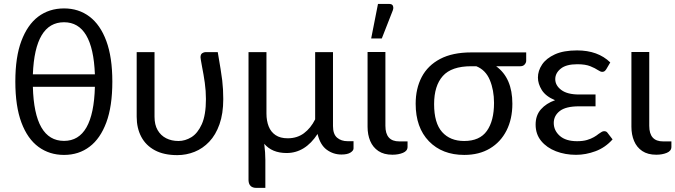

<svg xmlns="http://www.w3.org/2000/svg" viewBox="-20 -766 3370 958"><path d="M299.5 7Q227 7 172.2 -33Q117.5 -73 87 -154.2Q56.5 -235.5 56.5 -359Q56.5 -482 86.8 -562Q117 -642 170 -682.5Q225 -724 299.5 -724Q372.5 -724 426.5 -683.2Q480.5 -642.5 510.5 -561.5Q540.5 -480.5 540.5 -359Q540.5 -235.5 510.5 -155Q480.5 -74.5 427.5 -34.5Q373.5 7 299.5 7ZM299.5 -63Q446.5 -63 453.5 -333H144Q151 -63 299.5 -63ZM453.5 -395Q443.5 -655 299.5 -655Q154 -655 144 -395Z M864.5 8Q798 8 753 -16Q708 -40 685 -83.2Q662 -126.5 662 -183.5V-506H751V-183.5Q751 -143.5 766.5 -116.8Q782 -90 809 -76.2Q836 -62.5 870.5 -62.5Q904 -62.5 935 -81.5Q966.5 -101 987 -146.5Q1007.5 -192.5 1007.5 -271.5Q1007.5 -312.5 1001.8 -353.2Q996 -394 988 -434Q980.5 -474 980.5 -480Q980.5 -495 989 -500.5Q997.5 -506 1005.5 -506H1066.5Q1083.5 -408.5 1088.8 -365Q1094 -321.5 1094 -271.5Q1094 -199 1075.2 -146Q1056.5 -93 1024.2 -59Q992 -25 950.8 -8.5Q909.5 8 864.5 8Z M1304 171.5H1259.5Q1221.5 171.5 1220 133.5V-506H1309.5V-199.5Q1309.5 -163.5 1320.5 -135.5Q1331.5 -107.5 1355 -91.8Q1378.5 -76 1415.5 -76Q1462.5 -76 1496.5 -101.2Q1530.5 -126.5 1552.5 -170.5V-506H1641.5V-137Q1641.5 -96.5 1662 -79Q1682.5 -61.5 1714.5 -61.5H1744V-25.5Q1744 -14.5 1728.8 -4.8Q1713.5 5 1683.5 5Q1643 5 1610.2 -19Q1577.5 -43 1564.5 -97.5Q1502.5 -2.5 1410 -2.5Q1337.5 -2.5 1298.5 -48.5Q1304 -4 1304 32Z M1938 6Q1895.5 6 1868 -12.5Q1840.5 -31 1827.2 -62.5Q1814 -94 1814 -133.5V-506.5H1903V-138Q1903 -60 1972.5 -60.5H2013.5V-33Q2013.5 -13 1990.8 -3.5Q1968 6 1938 6ZM1885 -574H1832L1866 -746.5H1921.5Q1942 -746.5 1942.5 -727.5Q1942.5 -721.5 1940 -714.5Z M2296.5 7Q2186.5 7 2120.2 -61.2Q2054 -129.5 2054 -248.5Q2054 -324 2084.2 -381.8Q2114.5 -439.5 2176.2 -472Q2238 -504.5 2331.5 -504.5H2605.5V-462.5Q2605.5 -453.5 2598 -444.5Q2590.5 -435.5 2576 -435.5H2455.5Q2536.5 -377 2536.5 -248.5Q2536.5 -172 2507.2 -114.5Q2478 -57 2424.2 -25Q2370.5 7 2296.5 7ZM2296 -62.5Q2373.5 -62.5 2409.2 -112.8Q2445 -163 2445 -252.5Q2445 -316.5 2424 -366.8Q2403 -417 2356.5 -435.5H2331Q2233 -435.5 2189.5 -386.8Q2146 -338 2146 -246.5Q2146 -152 2186 -107.2Q2226 -62.5 2296 -62.5Z M2854.5 6.5Q2800 6.5 2754 -11.2Q2708 -29 2680.2 -62.8Q2652.5 -96.5 2652.5 -144.5Q2652.5 -190.5 2679 -220.5Q2705.5 -250.5 2749.5 -266Q2703.5 -285 2683.5 -316.5Q2664 -348 2664 -379Q2664 -413 2684.8 -444Q2705.5 -475 2748.8 -494.8Q2792 -514.5 2859.5 -514.5Q2963.5 -514.5 3025 -454.5L3005 -420.5Q3000 -413 2995.5 -410.2Q2991 -407.5 2984.5 -407.5Q2976.5 -407.5 2963 -416.5Q2950 -425.5 2925.5 -435.5Q2901 -445.5 2860.5 -445.5Q2805 -445.5 2778 -423.5Q2750.5 -401.5 2750.5 -371Q2750.5 -339.5 2780.8 -317Q2811 -294.5 2869 -294.5H2951.5V-235.5H2869Q2803 -235.5 2773 -212Q2743 -188.5 2743 -152.5Q2743 -115 2773 -88.2Q2803 -61.5 2859.5 -61.5Q2888.5 -61.5 2908.8 -67.5Q2929 -73.5 2943.2 -81.8Q2957.5 -90 2967 -98Q2975 -103.5 2981.5 -107.5Q2988 -111.5 2994.5 -111.5Q3006 -111.5 3011.5 -103L3036.5 -70.5Q3000 -29.5 2951.2 -11.5Q2902.5 6.5 2854.5 6.5Z M3254.5 6Q3212 6 3184.5 -12.5Q3157 -31 3143.8 -62.5Q3130.5 -94 3130.5 -133.5V-506.5H3219.5V-138Q3219.5 -60 3289 -60.5H3330V-33Q3330 -13 3307.2 -3.5Q3284.5 6 3254.5 6Z"/></svg>

Font: Verano Sans
Style: Regular
Weight: 400
Designer: Lukasz Dziedzic with Adam Twardoch and Botio Nikoltchev
Foundry: tyPoland Lukasz Dziedzic
Version: Version 3.001;December 28, 2019;FontCreator 12.0.0.2547 64-b